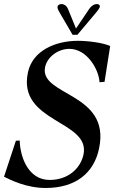

<svg xmlns="http://www.w3.org/2000/svg" viewBox="-45 -919 568 955"><path d="M182 16C331 16 423 -58 448 -182C506 -459 152 -441 179 -584C190 -638 246 -676 300 -676C388 -676 447 -573 450 -510L475 -512L503 -690C466 -707 391 -716 342 -716C232 -716 117 -668 94 -559C40 -308 408 -321 370 -149C354 -78 291 -24 202 -24C95 -24 55 -139 53 -220L34 -219L-25 -40C9 -23 87 16 182 16ZM249 -896C236 -889 240 -875 253 -854L316 -746H340L430 -853C449 -875 458 -889 447 -896C436 -903 414 -897 399 -875L333 -777L293 -875C284 -897 262 -903 249 -896Z"/></svg>

Font: RL Madena Oblique
Style: Regular
Weight: 400
Italic angle: -10°
Designer: I Kadek Wantara Putra
Foundry: Roughlines ID
Version: Version 1.000;Glyphs 3.1.2 (3151)